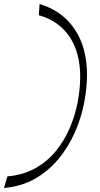

<svg xmlns="http://www.w3.org/2000/svg" viewBox="-26 -800 502 960"><path d="M172 -780Q285 -746 347 -654.5Q409 -563 409 -426Q409 -359 394.5 -284.5Q380 -210 348.5 -138.5Q317 -67 268 -7Q219 53 151 92.5Q83 132 -6 140L11 82Q90 75 150 41.5Q210 8 253 -44.5Q296 -97 323 -160.5Q350 -224 362.5 -290Q375 -356 375 -417Q375 -535 322.5 -615Q270 -695 168 -724Z"/></svg>

Font: Savate ExtraLight
Style: Italic
Weight: 200
Italic angle: -11°
Designer: Max Esnée
Foundry: Plomb Type
Version: Version 2.000